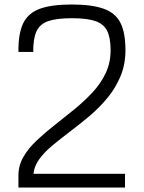

<svg xmlns="http://www.w3.org/2000/svg" viewBox="-20 -834 640 854"><path d="M62 0V-53Q62 -98 84 -136Q106 -174 143 -209Q180 -244 223.5 -278Q267 -312 310.5 -347.5Q354 -383 391 -422.5Q428 -462 450 -508.5Q472 -555 472 -611Q472 -666 456.5 -697Q441 -728 403.5 -740.5Q366 -753 299 -753Q232 -753 194.5 -740Q157 -727 142 -694Q127 -661 128 -603H62Q61 -683 82.5 -729Q104 -775 156 -794.5Q208 -814 299 -814Q389 -814 441.5 -795Q494 -776 516 -732Q538 -688 538 -611Q538 -548 516.5 -496Q495 -444 459.5 -400.5Q424 -357 381 -320.5Q338 -284 295 -251.5Q252 -219 215 -188.5Q178 -158 155 -126.5Q132 -95 129 -61H536V0Z"/></svg>

Font: Victor Mono Light
Style: Regular
Weight: 300
Monospace: yes
Designer: Rune Bjørnerås
Version: Version 1.561;gftools[0.9.30]